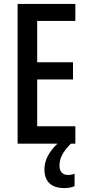

<svg xmlns="http://www.w3.org/2000/svg" viewBox="-20 -734 449 981"><path d="M284 113C284 76 298 45 342 0H365V-89H170V-328H353V-416H170V-627H365V-714H70V0H274C230 40 207 86 207 131C207 193 241 227 309 227C331 227 349 223 361 217V153C353 157 344 160 328 160C300 160 284 143 284 113Z"/></svg>

Font: Noto Sans Arabic ExtCond Med
Style: Regular
Weight: 500
Width: 2
Designer: Monotype Design Team, Nadine Chahine, Nizar Qandah and Khaled Hosny
Foundry: Monotype Imaging Inc.
Version: Version 2.012